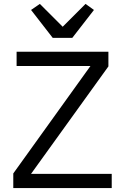

<svg xmlns="http://www.w3.org/2000/svg" viewBox="-20 -963 640 983"><path d="M552 -73H139L535 -623V-698H65V-625H443L48 -75V0H552ZM350 -769 461 -912 418 -943 301 -826 184 -943 139 -912 250 -769Z"/></svg>

Font: IBM Plex Mono
Style: Regular
Weight: 400
Monospace: yes
Designer: Mike Abbink, Paul van der Laan, Pieter van Rosmalen
Foundry: Bold Monday
Version: Version 2.004